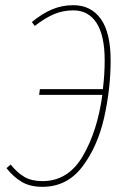

<svg xmlns="http://www.w3.org/2000/svg" viewBox="-20 -711 489 741"><path d="M407 -478Q407 -369 382 -257.5Q357 -146 298 -68Q239 10 144 10Q96 10 64 -9Q32 -28 5 -62L21 -76Q47 -44 74.5 -28Q102 -12 144 -12Q243 -12 299.5 -108.5Q356 -205 375 -345H131L134 -367H377Q384 -423 384 -478Q384 -574 352.5 -622.5Q321 -671 263 -671Q224 -671 190 -657Q156 -643 114 -611L103 -626Q143 -659 181.5 -675Q220 -691 263 -691Q331 -691 369 -638Q407 -585 407 -478Z"/></svg>

Font: Fira Sans Extra Condensed Thin
Style: Italic
Weight: 250
Width: 3
Italic angle: -8°
Designer: Carrois Corporate & Edenspiekermann AG
Foundry: Carrois Corporate GbR & Edenspiekermann AG
Version: Version 4.203